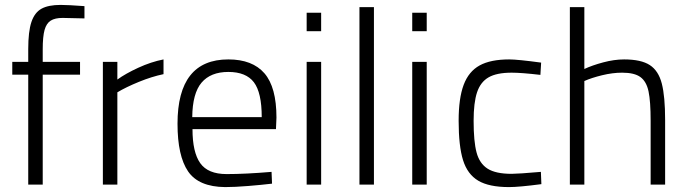

<svg xmlns="http://www.w3.org/2000/svg" viewBox="-20 -752 2799 782"><path d="M95 -448H30V-500H95V-552Q95 -624 108 -662.5Q121 -701 149 -716.5Q177 -732 227 -732Q257 -732 324 -727V-677L235 -679Q204 -679 186.5 -668Q169 -657 161.5 -630Q154 -603 154 -551V-500H306V-448H154V0H95Z M399 -500H458V-428Q491 -452 543 -476Q595 -500 646 -510V-450Q598 -440 545.5 -418.5Q493 -397 458 -376V0H399Z M703 -248Q703 -510 910 -510Q1008 -510 1057 -453.5Q1106 -397 1106 -273L1104 -226H764Q764 -132 795.5 -87.5Q827 -43 903 -43Q980 -43 1086 -52L1088 -4Q1046 1 991 5.5Q936 10 897 10Q789 9 746 -54Q703 -117 703 -248ZM1046 -275Q1046 -375 1014 -417Q982 -459 910 -459Q838 -459 801 -415.5Q764 -372 763 -275Z M1229 -700H1288V-625H1229ZM1229 -500H1288V0H1229Z M1444 -723H1503V0H1444Z M1659 -700H1718V-625H1659ZM1659 -500H1718V0H1659Z M1848 -260Q1848 -352 1868.5 -406.5Q1889 -461 1933.5 -485.5Q1978 -510 2054 -510Q2088 -510 2184 -497L2181 -447Q2104 -456 2064 -456Q2003 -456 1970 -437Q1937 -418 1923 -376Q1909 -334 1909 -260Q1909 -176 1921 -131Q1933 -86 1966 -65Q1999 -44 2064 -44Q2090 -44 2183 -52L2185 -2Q2094 10 2053 10Q1972 10 1928 -16Q1884 -42 1866 -99.5Q1848 -157 1848 -260Z M2301 -723H2360V-471Q2392 -486 2437 -498Q2482 -510 2522 -510Q2591 -510 2626.5 -487Q2662 -464 2675.5 -411.5Q2689 -359 2689 -263V0H2630V-260Q2630 -339 2621.5 -379.5Q2613 -420 2588.5 -438Q2564 -456 2514 -456Q2475 -456 2432 -445.5Q2389 -435 2360 -422V0H2301Z"/></svg>

Font: Cairo Light
Style: Regular
Weight: 300
Designer: Mohamed Gaber, Accademia di Belle Arti di Urbino and others
Foundry: Kief Type Foundry, Accademia di Belle Arti di Urbino and others
Version: Version 3.011